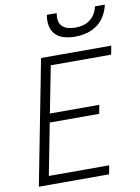

<svg xmlns="http://www.w3.org/2000/svg" viewBox="-96 -954 743 1018"><g transform="rotate(-10 275.0 -445.0)"><path d="M29 0 159 -670H537L528 -623H203L154 -372H420L411 -325H145L91 -47H416L407 0ZM357 -750Q327 -750 299 -757.5Q271 -765 252.5 -784Q234 -803 228.5 -831.5Q223 -860 229 -890H282Q278 -870 281 -851Q284 -832 296.5 -819.5Q309 -807 328 -802Q347 -797 367 -797Q387 -797 407 -802Q427 -807 444.5 -819.5Q462 -832 473 -851Q484 -870 488 -890H541Q535 -860 518.5 -831.5Q502 -803 475.5 -784Q449 -765 418 -757.5Q387 -750 357 -750Z"/></g></svg>

Font: Lode Dark
Style: Italic
Weight: 400
Italic angle: -11°
Monospace: yes
Designer: Belleve Invis
Foundry: Belleve Invis
Version: Version 29.2.0; ttfautohint (v1.8.3)